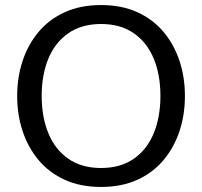

<svg xmlns="http://www.w3.org/2000/svg" viewBox="-20 -730 800 760"><path d="M380 10Q299 10 237 -18Q175 -46 133 -96Q91 -146 69.5 -211Q48 -276 48 -350Q48 -424 69.5 -489Q91 -554 133 -604Q175 -654 237 -682Q299 -710 380 -710Q461 -710 523 -682Q585 -654 627 -604Q669 -554 690.5 -489Q712 -424 712 -350Q712 -276 690.5 -211Q669 -146 627 -96Q585 -46 523 -18Q461 10 380 10ZM380 -65Q457 -65 509.5 -101.5Q562 -138 588.5 -202.5Q615 -267 615 -350Q615 -434 588.5 -498Q562 -562 509.5 -598.5Q457 -635 380 -635Q303 -635 250.5 -598.5Q198 -562 171.5 -498Q145 -434 145 -350Q145 -267 171.5 -202.5Q198 -138 250.5 -101.5Q303 -65 380 -65Z"/></svg>

Font: Hedvig Letters Sans
Style: Regular
Weight: 400
Designer: Alexander Örn & Tor Weibull
Foundry: Kanon Foundry
Version: Version 1.000; ttfautohint (v1.8.4.7-5d5b)